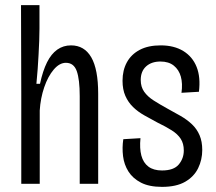

<svg xmlns="http://www.w3.org/2000/svg" viewBox="-20 -717 842 749"><path d="M63 0V-349L62 -697H134V-605Q134 -583 133 -557.5Q132 -532 130.5 -504.5Q129 -477 127 -448Q125 -419 122 -390H136Q147 -441 163.5 -474Q180 -507 203.5 -523.5Q227 -540 257 -540Q309 -540 336 -493.5Q363 -447 363 -351V0H291V-342Q291 -407 279.5 -439.5Q268 -472 237 -472Q212 -472 189.5 -445.5Q167 -419 152.5 -376.5Q138 -334 135 -286V0Z M612 12Q562 12 530 -4.5Q498 -21 481 -48Q464 -75 460 -108Q456 -141 461 -174L528 -178Q524 -138 531.5 -110Q539 -82 559 -67Q579 -52 612 -52Q658 -52 677.5 -75.5Q697 -99 697 -130Q697 -157 685 -175.5Q673 -194 650 -208.5Q627 -223 594 -239Q568 -253 543 -267Q518 -281 499 -299.5Q480 -318 469 -343Q458 -368 458 -402Q458 -443 475 -474Q492 -505 525 -522.5Q558 -540 607 -540Q659 -540 695 -518Q731 -496 747 -456Q763 -416 756 -359L688 -355Q693 -391 685.5 -418Q678 -445 658 -461Q638 -477 606 -477Q571 -477 550 -458Q529 -439 529 -405Q529 -378 542.5 -359Q556 -340 579.5 -325Q603 -310 632 -294Q660 -279 685 -264.5Q710 -250 729 -232Q748 -214 758.5 -189.5Q769 -165 769 -132Q769 -94 753 -61Q737 -28 702.5 -8Q668 12 612 12Z"/></svg>

Font: Bricolage Grotesque 24pt Condensed Light
Style: Regular
Weight: 300
Width: 3
Designer: Mathieu Triay
Foundry: Atelier Triay
Version: Version 1.001;gftools[0.9.33.dev8+g029e19f]